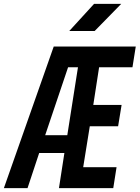

<svg xmlns="http://www.w3.org/2000/svg" viewBox="-52 -970 720 990"><path d="M305 -810H436L573 -950H433ZM-32 0H90L150 -181H280L252 0H532L549 -108H377L411 -319H557L575 -429H429L459 -623H631L648 -730H225ZM181 -273 299 -623H350L295 -273Z"/></svg>

Font: JetBrains Mono
Style: Bold Italic
Weight: 558
Italic angle: -9°
Monospace: yes
Designer: Philipp Nurullin, Konstantin Bulenkov
Foundry: JetBrains
Version: Version 2.305